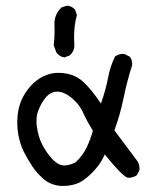

<svg xmlns="http://www.w3.org/2000/svg" viewBox="-20 -648 540 663"><path d="M182.6 -396.5Q162.6 -396.5 146 -390.9Q129.4 -385.3 116.7 -377.4Q103 -368.7 90.8 -356.4Q53.2 -316.9 43.5 -267.6Q39.6 -248 39.6 -225.1Q39.6 -203.1 43 -184.1Q49.3 -148.9 62.7 -123Q76.2 -97.2 90.8 -74.7Q105 -52.7 128.9 -31.2Q152.3 -10.3 186 -6.3Q191.9 -5.9 197.3 -5.9Q221.2 -5.9 241.7 -12.7Q267.1 -20.5 296.6 -50Q326.2 -79.6 338.9 -108.4L341.8 -114.7Q401.4 -41 419.9 -34.7Q422.4 -34.2 424.8 -34.2Q427.2 -34.2 430.4 -34.4Q433.6 -34.7 437.5 -36.1Q445.8 -38.1 452.6 -43L461.4 -60.5Q461.9 -63.5 461.9 -66.4Q461.9 -69.3 460.9 -74.2Q459.5 -84.5 452.6 -94.2L375 -197.8Q395 -252 406.7 -309.6Q418.5 -367.2 436 -421.9Q436.5 -424.3 436.5 -427.5Q436.5 -430.7 435.5 -435.1Q434.6 -444.3 427.7 -452.6L410.2 -461.4Q407.7 -461.9 405.3 -461.9Q389.6 -461.9 377.4 -453.1Q360.4 -418.9 353 -378.9Q345.2 -337.9 331.1 -298.3L328.6 -290L323.7 -297.4Q295.4 -338.9 269.8 -363.3Q244.1 -387.7 209 -394Q195.3 -396.5 182.6 -396.5ZM201.2 -76.7Q182.1 -76.7 161.6 -97.7Q141.1 -119.6 127 -146.5Q112.8 -173.3 107.9 -207.5Q106 -219.7 106 -230.5Q106 -250.5 112.3 -266.1Q121.1 -290.5 137.2 -310.5Q154.3 -331.5 177.7 -331.5Q204.6 -331.5 234.9 -303.2Q255.9 -284.2 267.6 -257.8Q281.2 -227.5 300.8 -196.8Q292 -165.5 278.8 -137.7Q265.1 -109.9 240.7 -87.4Q225.1 -78.6 205.1 -76.7Q203.1 -76.7 201.2 -76.7ZM168.5 -542.5Q168.5 -516.6 165.5 -491.7L174.8 -466.3Q187.5 -451.2 202.6 -449.7L221.2 -457Q235.8 -470.2 236.8 -488.3Q235.8 -503.9 235.8 -518.1Q235.8 -563.5 245.6 -595.7L239.3 -614.7Q226.6 -627.9 210.4 -628.4L191.9 -622.1Q168 -598.6 168 -566.4Z"/></svg>

Font: Bakudai
Style: Light
Weight: 300
Version: Version 1.48